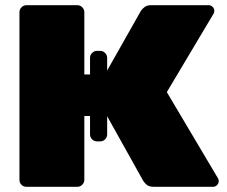

<svg xmlns="http://www.w3.org/2000/svg" viewBox="-20 -720 873 740"><path d="M82 0Q71 0 63 -7.5Q55 -15 55 -27V-673Q55 -684 63 -692Q71 -700 82 -700H278Q289 -700 297 -692Q305 -684 305 -673V-433H327V-497Q327 -508 335 -516Q343 -524 354 -524H366Q377 -524 385 -516Q393 -508 393 -497V-448L394 -450L523 -678Q528 -686 537.5 -693Q547 -700 563 -700H784Q793 -700 799.5 -693.5Q806 -687 806 -678Q806 -672 803 -667L623 -365L820 -33Q823 -29 823 -22Q823 -13 816.5 -6.5Q810 0 801 0H573Q553 0 543.5 -9.5Q534 -19 532 -23L393 -272V-271V-202Q393 -191 385 -183Q377 -175 366 -175H354Q343 -175 335 -183Q327 -191 327 -202V-273H305V-27Q305 -16 297 -8Q289 0 278 0Z"/></svg>

Font: Rubik Black
Style: Regular
Weight: 900
Designer: Hubert and Fischer
Foundry: Hubert and Fischer
Version: Version 2.300;gftools[0.9.30]